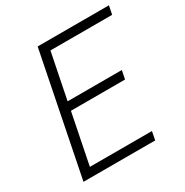

<svg xmlns="http://www.w3.org/2000/svg" viewBox="-164 -842 936 974"><g transform="rotate(-30 303.5 -355.5)"><path d="M467.5 0H47.5L189.5 -711H607L597 -661H235.5L182 -394H499.5L489.5 -344H172.5L113.5 -49.5H477Z"/></g></svg>

Font: Roberto Sans Light
Style: Italic
Weight: 300
Italic angle: -11°
Designer: Google
Version: Version 1.00;June 11, 2020;FontCreator 12.0.0.2522 64-bit; t